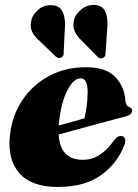

<svg xmlns="http://www.w3.org/2000/svg" viewBox="-20 -748 562 781"><path d="M487 -161Q459 -85 391.8 -36.2Q324.5 12.5 215 12.5Q108 12.5 58.8 -43.5Q9.5 -99.5 20.5 -199Q29 -277 70 -339.2Q111 -401.5 177.8 -438Q244.5 -474.5 329 -474.5Q411.5 -474.5 449.2 -434.5Q487 -394.5 490 -338Q491 -329 494.5 -322Q498 -315 506 -312.5Q517.5 -308.5 517.5 -298.5Q517.5 -291.5 511.8 -285Q506 -278.5 490 -274Q473.5 -270 442.8 -261.8Q412 -253.5 373.2 -243Q334.5 -232.5 294 -221.5Q253.5 -210.5 218.5 -201Q224.5 -98 317 -98Q355 -98 386 -118.5Q417 -139 443 -176Q452.5 -187.5 459 -191.5Q465.5 -195.5 473 -195Q482 -194.5 487 -186.2Q492 -178 487 -161ZM220 -250.5Q219.5 -244 219 -237.5Q246 -245 273.5 -252.5Q301 -260 323 -266.5Q328.5 -286.5 332.2 -312.8Q336 -339 336.5 -371Q337 -429.5 307.5 -429.5Q280.5 -429.5 255 -382.2Q229.5 -335 220 -250.5ZM417 -644 409.5 -533.5Q409.5 -527.5 408.2 -522.5Q407 -517.5 400.5 -513.5Q389.5 -506.5 378.5 -515.5L312 -583Q291.5 -602 283 -623Q274.5 -644 282.5 -672Q289.5 -693 312.2 -711Q335 -729 365.5 -728Q395 -726 406.8 -704Q418.5 -682 417 -644ZM244.5 -646 239 -535.5Q239.5 -530 238.5 -524.8Q237.5 -519.5 231.5 -515.5Q220.5 -508 208.5 -516.5L140.5 -582Q119 -600 109.8 -620.8Q100.5 -641.5 108.5 -669.5Q114.5 -690.5 136.5 -709.2Q158.5 -728 190 -727Q219.5 -726 232.2 -704.5Q245 -683 244.5 -646Z"/></svg>

Font: Fraunces 72pt S000 Black
Style: Italic
Weight: 900
Italic angle: -16°
Version: Version 1.000; ttfautohint (v1.8.3)